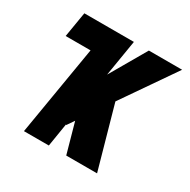

<svg xmlns="http://www.w3.org/2000/svg" viewBox="-124 -637 748 755"><g transform="rotate(30 250.0 -260.0)"><path d="M77 0 145 -406H32L51 -520H276L249 -356L344 -520H495L330 -281L409 0H269L231 -136L209 -104L207 -105L190 0Z"/></g></svg>

Font: Iosevka SS04 Heavy Oblique
Style: Regular
Weight: 900
Italic angle: -9°
Monospace: yes
Designer: Belleve Invis
Foundry: Belleve Invis
Version: Version 19.0.0; ttfautohint (v1.8.4)